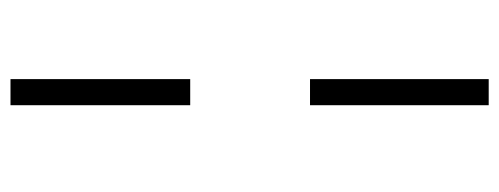

<svg xmlns="http://www.w3.org/2000/svg" viewBox="-320 -458 974 375"><g transform="rotate(90 167.5 -271.0)"><path d="M135 -389V-738H186V-389ZM135 196V-155H186V196Z"/></g></svg>

Font: Piazzolla Thin Medium
Style: Italic
Weight: 500
Italic angle: -11.3°
Version: Version 2.005